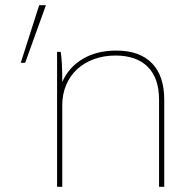

<svg xmlns="http://www.w3.org/2000/svg" viewBox="-20 -720 738 740"><path d="M200 0H220V-315Q220 -357 235 -392.5Q250 -428 277 -453Q304 -478 342 -492Q380 -506 426 -506H424Q506 -506 549.5 -462.5Q593 -419 593 -336V0H613V-336Q613 -428 565.5 -476.5Q518 -525 429 -525H427Q353 -525 299 -493Q245 -461 220 -404Q220 -446 218.5 -473.5Q217 -501 214 -520H200ZM60 -478H77L157 -700H131Z"/></svg>

Font: Fixel Variable
Style: Regular
Weight: 100
Width: 3
Designer: AlfaBravo + MacPaw
Foundry: Kyrylo Tkachov, Marchela Mozhyna, Serhii Makarenko, Maria Weinstein, Zakhar Kryvoshyya
Version: Version 1.211